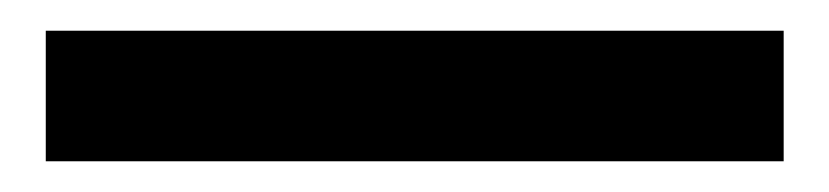

<svg xmlns="http://www.w3.org/2000/svg" viewBox="-20 21 540 125"><path d="M490.2 41V126H9.8V41Z"/></svg>

Font: Nacelle SemiBold
Style: Regular
Weight: 600
Designer: Sora Sagano
Foundry: Sora Sagano
Version: Version 1.000;FEAKit 1.0